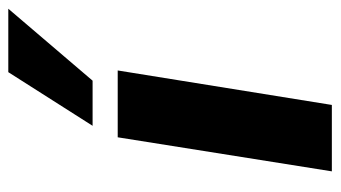

<svg xmlns="http://www.w3.org/2000/svg" viewBox="-194 -606 800 451"><g transform="rotate(-90 205.5 -380.0)"><path d="M29 0 109 -503H266L185 0ZM136 -562 262 -760H411L242 -562Z"/></g></svg>

Font: Nunito Sans 7pt SemiCondensed ExtraBold
Style: Italic
Weight: 800
Width: 4
Italic angle: -9°
Designer: Vernon Adams
Foundry: Vernon Adams
Version: Version 3.101;gftools[0.9.27]